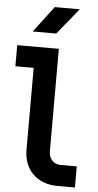

<svg xmlns="http://www.w3.org/2000/svg" viewBox="-62 -987 525 1025"><g transform="rotate(5 200.0 -475.0)"><path d="M209 -810 323 -950H189L83 -810ZM380 0V-113H295C256 -113 230 -140 230 -181V-730H7V-617H105V-178C105 -71 177 0 286 0Z"/></g></svg>

Font: Tekne LDO
Style: Bold
Weight: 700
Monospace: yes
Designer: Alessio Laiso, Mario Rullo, Paolo Rosset
Foundry: Alessio Laiso
Version: Version 1.000;hotconv 1.0.109;makeotfexe 2.5.65596